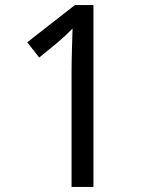

<svg xmlns="http://www.w3.org/2000/svg" viewBox="-20 -734 591 754"><path d="M261 0H347V-714H274L87 -568L134 -508L206 -567Q226 -584 237 -594.5Q248 -605 265 -622Q264 -589 262.5 -538.5Q261 -488 261 -446Z"/></svg>

Font: Noto Sans Devanagari
Style: Regular
Weight: 400
Designer: Jelle Bosma - Monotype Design Team
Foundry: Monotype Imaging Inc.
Version: Version 1.901